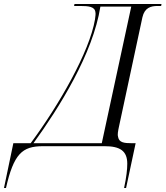

<svg xmlns="http://www.w3.org/2000/svg" viewBox="-111 -734 831 964"><path d="M-91 210H-81C-42 39 0 0 104 0H414C491 0 528 23 528 88C528 116 524 154 512 210H522L570 -15H550C513 -15 487 -18 482 -46C478 -57 481 -74 488 -106L604 -647C615 -696 647 -704 680 -704H698L700 -714H263L261 -704H292C333 -704 365 -701 368 -673C370 -665 368 -652 366 -637C339 -474 184 -205 43 -15H-44ZM57 -15C186 -193 356 -464 393 -701H548L400 -15Z"/></svg>

Font: Noto Serif Display Light
Style: Italic
Weight: 300
Italic angle: -12°
Designer: Monotype Design Team
Foundry: Monotype Imaging Inc.
Version: Version 2.009